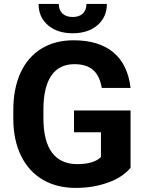

<svg xmlns="http://www.w3.org/2000/svg" viewBox="-20 -920 721 950"><path d="M407.7 -900.4C407.7 -859.4 382.3 -835.9 339.8 -835.9C296.9 -835.9 271 -859.4 271 -900.4H170.9C170.9 -856.4 186.5 -821.3 217.8 -794.9C248.5 -768.6 289.6 -755.4 339.8 -755.4C390.1 -755.4 431.2 -768.6 462.4 -795.4C493.2 -822.3 508.8 -856.9 508.8 -900.4ZM626 -373.5H346.2V-265.6H479.5V-143.1C456.1 -119.6 417 -107.9 361.8 -107.9C252.4 -107.9 194.8 -185.1 194.8 -334V-379.4C195.3 -527.3 248.5 -602.5 348.1 -602.5C426.3 -602.5 470.2 -566.4 483.4 -484.9H626C608.4 -638.7 512.2 -720.7 343.8 -720.7C283.2 -720.7 230.5 -707 185.5 -679.7C95.2 -624.5 45.9 -518.1 45.9 -376V-327.6C46.4 -258.8 59.6 -198.7 85 -147.5C135.3 -45.4 231 9.8 354 9.8C412.6 9.8 465.8 1 514.2 -16.6C562.5 -33.7 599.6 -58.1 626 -89.8Z"/></svg>

Font: Roboto
Style: Bold
Weight: 700
Designer: Google
Version: Version 2.137; 2017